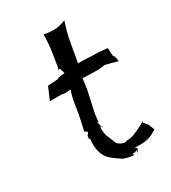

<svg xmlns="http://www.w3.org/2000/svg" viewBox="-169 -744 766 859"><g transform="rotate(-30 214.0 -314.0)"><path d="M64 -374C83 -374 106 -375 126 -374L136 -372C147 -371 160 -372 170 -374C165 -356 158 -333 155 -312L147 -261C142 -234 135 -204 129 -179L130 -178C133 -181 140 -171 144 -170C143 -169 141 -168 141 -167C141 -166 140 -165 140 -164C140 -163 132 -159 132 -150C133 -149 131 -143 131 -142C130 -133 135 -140 137 -143C131 -104 136 -69 151 -45C163 -25 181 -13 218 12C233 17 251 22 271 23L273 22C272 21 270 21 269 20C267 18 268 14 271 14H280C288 12 289 7 290 10C290 16 290 23 288 27H289C290 23 292 16 295 11C301 1 297 3 295 1C293 0 291 -3 289 -4C313 -3 334 -3 350 -6C372 -10 388 -20 406 -31V-32C402 -43 397 -54 393 -65L389 -67C385 -74 380 -79 376 -84C377 -85 380 -88 381 -90C365 -81 351 -71 304 -53C295 -51 285 -50 271 -49L268 -47V-46C251 -47 240 -53 230 -61C222 -71 221 -83 207 -113C202 -128 200 -145 202 -164C203 -164 205 -163 207 -162L201 -186C200 -187 201 -187 201 -188C203 -186 204 -184 204 -182H205C208 -200 209 -218 213 -236L234 -332C237 -351 240 -372 242 -390C268 -389 297 -388 324 -388C334 -389 350 -391 358 -392C365 -391 377 -386 386 -385L421 -375L416 -402L410 -408L408 -431C409 -437 407 -445 407 -451C391 -451 375 -454 358 -455C325 -455 291 -458 257 -458C259 -466 262 -477 263 -486L275 -554C280 -588 291 -625 301 -654L300 -655C288 -650 268 -644 253 -642H252C232 -641 205 -643 189 -647V-646C189 -618 187 -581 181 -550L171 -487C171 -485 168 -479 166 -478V-477C168 -478 174 -478 177 -477L176 -476C179 -467 182 -458 184 -450C174 -450 162 -448 151 -446L144 -442L91 -438C83 -416 72 -394 64 -374ZM206 -161 207 -162C210 -160 212 -158 210 -156C209 -156 208 -156 208 -155C207 -157 206 -160 206 -161ZM207 -153 208 -155C208 -154 206 -153 206 -153C206 -153 207 -153 208 -153ZM281 14H286C282 15 278 15 281 14ZM408 -451 409 -452V-451Z"/></g></svg>

Font: Charger Mayhem
Style: Obl
Weight: 400
Designer: Jasper
Foundry: Cannot Into Space Fonts
Version: Version 0.98